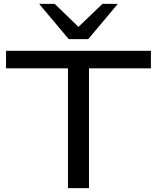

<svg xmlns="http://www.w3.org/2000/svg" viewBox="-20 -966 806 986"><path d="M329 0V-615H11V-705H755V-615H437V0ZM333 -765 181 -946H261L383 -828L506 -946H585L433 -765Z"/></svg>

Font: Nunito Sans 10pt Expanded Medium
Style: Regular
Weight: 500
Width: 7
Designer: Vernon Adams
Foundry: Vernon Adams
Version: Version 3.101;gftools[0.9.27]